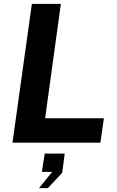

<svg xmlns="http://www.w3.org/2000/svg" viewBox="-20 -743 607 1000"><path d="M146 -723 45 0H503L521 -127H215L297 -723ZM183 237H229L304 157L317 57H213L198 152H252Z"/></svg>

Font: United Sans
Style: Bold Italic
Weight: 700
Italic angle: -8°
Designer: Pablo Impallari, Rodrigo Fuenzalida (Modified by Dan O. Williams)
Version: Version 1.000;PS 001.000;hotconv 1.0.88;makeotf.lib2.5.64775